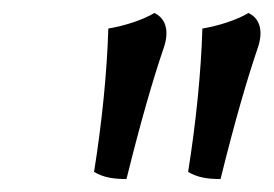

<svg xmlns="http://www.w3.org/2000/svg" viewBox="-20 -735 422 296"><path d="M218 -715C200 -704 171 -695 147 -691C145 -623 137 -545 125 -470C140 -461 156 -459 175 -459C197 -548 216 -613 232 -660C242 -688 235 -707 218 -715ZM363 -715C345 -704 316 -695 292 -691C290 -623 282 -545 270 -470C285 -461 301 -459 320 -459C342 -548 361 -613 377 -660C387 -688 380 -707 363 -715Z"/></svg>

Font: Vollkorn Semibold
Style: Italic
Weight: 600
Italic angle: -11°
Designer: Friedrich Althausen
Foundry: Friedrich Althausen
Version: Version 4.015;PS 004.015;hotconv 1.0.88;makeotf.lib2.5.64775